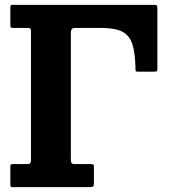

<svg xmlns="http://www.w3.org/2000/svg" viewBox="-20 -770 700 790"><path d="M93 -655H34.5Q27.5 -655 25 -656.8Q22.5 -658.5 22.5 -666V-740.5Q22.5 -750 30 -750H615.5Q623.5 -750 625.5 -747Q627.5 -744 627.5 -735.5V-485Q627.5 -478 624 -476.5Q620.5 -475 613.5 -475H547.5Q540 -475 538.8 -477.5Q537.5 -480 537.5 -487Q536.5 -552 524.5 -588.5Q512.5 -625 482.5 -640Q452.5 -655 398.5 -655H288.5Q271.5 -655 271.5 -636.5V-115Q271.5 -103 274.5 -99Q277.5 -95 290.5 -95H352.5Q359.5 -95 363 -93.5Q366.5 -92 366.5 -85V-15Q366.5 -5.5 362.8 -2.8Q359 0 350 0H35Q27.5 0 25 -1.2Q22.5 -2.5 22.5 -10V-86Q22.5 -92.5 26 -93.8Q29.5 -95 36 -95H94Q107.5 -95 107.5 -110V-640Q107.5 -650 105.2 -652.5Q103 -655 93 -655Z"/></svg>

Font: Besley* Narrow
Style: Bold
Weight: 700
Width: 4
Designer: Owen Earl
Foundry: indestructible type*
Version: Version 3.000; ttfautohint (v1.8.3)